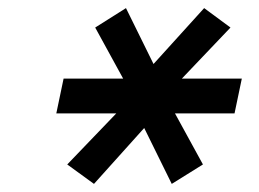

<svg xmlns="http://www.w3.org/2000/svg" viewBox="-20 -730 640 474"><path d="M212 -276 146 -324 267 -450H119L137 -536H284L215 -662L291 -710L359 -572L484 -710L549 -662L429 -536H577L559 -450H412L481 -324L404 -276L336 -414Z"/></svg>

Font: Geist Mono SemiBold
Style: Italic
Weight: 600
Italic angle: -12°
Monospace: yes
Designer: Basement.studio, Andrés Briganti, Mateo Zaragoza
Foundry: Basement.studio, Vercel, Andrés Briganti, Guido Ferreyra, Mateo Zaragoza
Version: Version 1.500; ttfautohint (v1.8.4.7-5d5b)